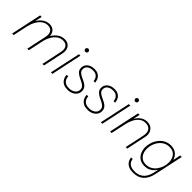

<svg xmlns="http://www.w3.org/2000/svg" viewBox="150 -1804 3117 3117"><g transform="rotate(45 1708.0 -246.0)"><path d="M64 0H29L142 -530H177L154 -420H158Q170 -440 188.5 -461Q207 -482 231.5 -500Q256 -518 286.5 -529Q317 -540 352 -540Q403 -540 437 -515.5Q471 -491 484.5 -447.5Q498 -404 485 -345L412 0H377L450 -345Q467 -422 438 -464Q409 -506 347 -506Q290 -506 243.5 -472Q197 -438 165 -379.5Q133 -321 117 -248ZM412 0H377L464 -402H490Q507 -432 529.5 -457Q552 -482 578 -501Q604 -520 634.5 -530Q665 -540 699 -540Q751 -540 785.5 -516Q820 -492 833.5 -448Q847 -404 834 -345L761 0H726L799 -345Q816 -422 787 -464Q758 -506 696 -506Q639 -506 592.5 -473Q546 -440 513.5 -382Q481 -324 465 -249Z M954 0H920L1033 -530H1067ZM1079 -630Q1064 -630 1054 -640.5Q1044 -651 1044 -666Q1044 -680 1054 -691Q1064 -702 1079 -702Q1094 -702 1104.5 -691Q1115 -680 1115 -666Q1115 -651 1104.5 -640.5Q1094 -630 1079 -630Z M1308 10Q1253 10 1218.5 -6.5Q1184 -23 1165.5 -47.5Q1147 -72 1139 -96Q1131 -120 1130 -136.5Q1129 -153 1129 -153H1164Q1164 -153 1165 -140Q1166 -127 1172 -108Q1178 -89 1193 -69.5Q1208 -50 1236 -37Q1264 -24 1308 -24Q1371 -24 1414 -55.5Q1457 -87 1457 -138Q1457 -178 1433.5 -201Q1410 -224 1377 -240L1312 -272Q1272 -292 1242.5 -321Q1213 -350 1213 -400Q1213 -441 1234.5 -472.5Q1256 -504 1294 -522Q1332 -540 1381 -540Q1431 -540 1462 -524.5Q1493 -509 1510 -487Q1527 -465 1534.5 -442.5Q1542 -420 1543.5 -404.5Q1545 -389 1545 -389H1510Q1510 -389 1507.5 -406.5Q1505 -424 1493.5 -447.5Q1482 -471 1455.5 -488.5Q1429 -506 1381 -506Q1323 -506 1285.5 -478.5Q1248 -451 1248 -402Q1248 -364 1271.5 -342Q1295 -320 1328 -304L1390 -274Q1417 -261 1440.5 -244Q1464 -227 1478.5 -202.5Q1493 -178 1493 -141Q1493 -96 1468.5 -62Q1444 -28 1402.5 -9Q1361 10 1308 10Z M1768 10Q1713 10 1678.5 -6.5Q1644 -23 1625.5 -47.5Q1607 -72 1599 -96Q1591 -120 1590 -136.5Q1589 -153 1589 -153H1624Q1624 -153 1625 -140Q1626 -127 1632 -108Q1638 -89 1653 -69.5Q1668 -50 1696 -37Q1724 -24 1768 -24Q1831 -24 1874 -55.5Q1917 -87 1917 -138Q1917 -178 1893.5 -201Q1870 -224 1837 -240L1772 -272Q1732 -292 1702.5 -321Q1673 -350 1673 -400Q1673 -441 1694.5 -472.5Q1716 -504 1754 -522Q1792 -540 1841 -540Q1891 -540 1922 -524.5Q1953 -509 1970 -487Q1987 -465 1994.5 -442.5Q2002 -420 2003.5 -404.5Q2005 -389 2005 -389H1970Q1970 -389 1967.5 -406.5Q1965 -424 1953.5 -447.5Q1942 -471 1915.5 -488.5Q1889 -506 1841 -506Q1783 -506 1745.5 -478.5Q1708 -451 1708 -402Q1708 -364 1731.5 -342Q1755 -320 1788 -304L1850 -274Q1877 -261 1900.5 -244Q1924 -227 1938.5 -202.5Q1953 -178 1953 -141Q1953 -96 1928.5 -62Q1904 -28 1862.5 -9Q1821 10 1768 10Z M2100 0H2066L2179 -530H2213ZM2225 -630Q2210 -630 2200 -640.5Q2190 -651 2190 -666Q2190 -680 2200 -691Q2210 -702 2225 -702Q2240 -702 2250.5 -691Q2261 -680 2261 -666Q2261 -651 2250.5 -640.5Q2240 -630 2225 -630Z M2313 0H2278L2391 -530H2426L2402 -420H2405Q2415 -437 2431.5 -457.5Q2448 -478 2471 -496.5Q2494 -515 2524.5 -527.5Q2555 -540 2593 -540Q2651 -540 2688.5 -513Q2726 -486 2740.5 -441Q2755 -396 2743 -342L2671 0H2636L2709 -345Q2718 -388 2708.5 -425Q2699 -462 2669.5 -484.5Q2640 -507 2589 -507Q2529 -507 2484.5 -472.5Q2440 -438 2411.5 -382Q2383 -326 2369 -262Z M3015 210Q2955 210 2917.5 194.5Q2880 179 2859.5 156Q2839 133 2830 110Q2821 87 2819.5 71.5Q2818 56 2818 56H2853Q2853 56 2854.5 68Q2856 80 2863 98Q2870 116 2887 134.5Q2904 153 2935 165Q2966 177 3016 177Q3076 177 3117.5 158.5Q3159 140 3186 109Q3213 78 3229 40.5Q3245 3 3253 -34L3269 -108H3265Q3265 -108 3253.5 -91Q3242 -74 3218 -52.5Q3194 -31 3156.5 -14Q3119 3 3066 3Q2998 3 2952 -28.5Q2906 -60 2883.5 -111.5Q2861 -163 2861 -223Q2861 -279 2879.5 -335Q2898 -391 2934 -437.5Q2970 -484 3021.5 -512Q3073 -540 3139 -540Q3185 -540 3218 -526.5Q3251 -513 3272.5 -493Q3294 -473 3306 -453Q3318 -433 3323 -419.5Q3328 -406 3328 -406H3332L3358 -530H3393L3286 -30Q3261 88 3193 149Q3125 210 3015 210ZM3067 -31Q3124 -31 3169 -56.5Q3214 -82 3245 -124.5Q3276 -167 3292.5 -217.5Q3309 -268 3309 -317Q3309 -368 3291 -411Q3273 -454 3235.5 -480Q3198 -506 3139 -506Q3082 -506 3037 -481Q2992 -456 2960.5 -414.5Q2929 -373 2913 -323.5Q2897 -274 2897 -224Q2897 -173 2915.5 -129Q2934 -85 2971.5 -58Q3009 -31 3067 -31Z"/></g></svg>

Font: Be Vietnam Pro Variable Thin
Style: Italic
Weight: 100
Italic angle: -12°
Designer: Lam Bao, Tony Le, Vietanh Nguyen
Foundry: Yellow Type Foundry
Version: Version 1.002